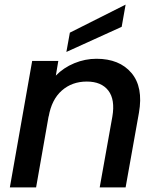

<svg xmlns="http://www.w3.org/2000/svg" viewBox="-20 -816 689 836"><path d="M284.2 -673.8 526.9 -795.9 509.8 -699.2 269 -589.8ZM414.1 0 469.2 -308.1Q481.9 -382.3 451.7 -421.6Q421.4 -460.9 357.9 -460.9Q293.5 -460.9 249 -421.6Q204.6 -382.3 191.9 -308.1V-311L137.2 0H22.9L120.1 -550.8H233.9L223.1 -486.8Q256.8 -521.5 303.7 -540.8Q350.6 -560.1 399.9 -560.1Q500 -560.1 552.2 -498.5Q604.5 -437 585 -325.2L526.9 0Z"/></svg>

Font: Poppins Medium
Style: Italic
Weight: 500
Italic angle: -10°
Designer: Ninad Kale (Devanagari), Jonny Pinhorn (Latin)
Foundry: Indian Type Foundry
Version: Version 3.200;PS 1.000;hotconv 16.6.54;makeotf.lib2.5.65590